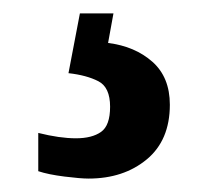

<svg xmlns="http://www.w3.org/2000/svg" viewBox="-20 -29 314 286"><path d="M112 237Q164 237 198.5 208.5Q233 180 233 127Q233 86 207 63Q181 40 141 35L149 -9H99L82 80Q109 83 126.5 92Q144 101 144 130Q144 158 130.5 167.5Q117 177 93 177Q69 177 37 169V226Q52 231 76 234Q100 237 112 237Z"/></svg>

Font: Noto Serif ExtraCondensed Extra
Style: Regular
Weight: 800
Width: 3
Designer: Monotype Design Team
Foundry: Monotype Imaging Inc.
Version: Version 1.002